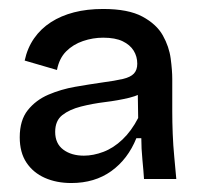

<svg xmlns="http://www.w3.org/2000/svg" viewBox="-20 -690 444 428"><path d="M139 -282Q106 -282 80 -293.5Q54 -305 39 -327.5Q24 -350 24 -384Q24 -422 42 -444.5Q60 -467 88 -479Q116 -491 147.5 -496.5Q179 -502 207 -506Q237 -510 254 -514Q271 -518 278.5 -526Q286 -534 286 -548Q286 -564 278 -577Q270 -590 253.5 -598Q237 -606 210 -606Q187 -606 165 -598.5Q143 -591 127.5 -575.5Q112 -560 107 -534L35 -555Q41 -583 56 -604.5Q71 -626 93.5 -640.5Q116 -655 145 -662.5Q174 -670 210 -670Q266 -670 297.5 -653Q329 -636 343 -611Q357 -586 360.5 -559.5Q364 -533 364 -514V-441Q364 -418 365 -392Q366 -366 368.5 -340Q371 -314 373 -291H301Q300 -308 297.5 -333.5Q295 -359 295 -382H284Q265 -335 228 -308.5Q191 -282 139 -282ZM167 -343Q188 -343 210.5 -351.5Q233 -360 253 -379Q273 -398 288 -427L287 -493L307 -491Q293 -478 268 -472Q243 -466 214.5 -462.5Q186 -459 160.5 -452.5Q135 -446 119 -433.5Q103 -421 103 -396Q103 -370 121 -356.5Q139 -343 167 -343Z"/></svg>

Font: Bricolage Grotesque 16pt
Style: Regular
Weight: 400
Version: Version 1.001;gftools[0.9.33.dev8+g029e19f]